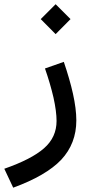

<svg xmlns="http://www.w3.org/2000/svg" viewBox="-118 -620 432 906"><path d="M94.2 -296.9C110.8 -249.5 124 -204.1 134.3 -160.2C144 -116.2 148.9 -79.1 148.9 -49.3C148.9 2 129.4 44.9 89.8 79.6C50.3 114.3 -12.2 146.5 -97.7 176.3L-55.7 265.6C47.4 228 123 184.1 170.9 133.8C218.3 83 242.2 21 242.2 -51.8C242.2 -126.5 219.7 -220.2 183.1 -328.1ZM144.5 -459 214.8 -529.8 144.5 -600.1 74.2 -529.8Z"/></svg>

Font: Estedad Medium
Style: Regular
Weight: 500
Designer: Amin Abedi
Version: Version 7.3